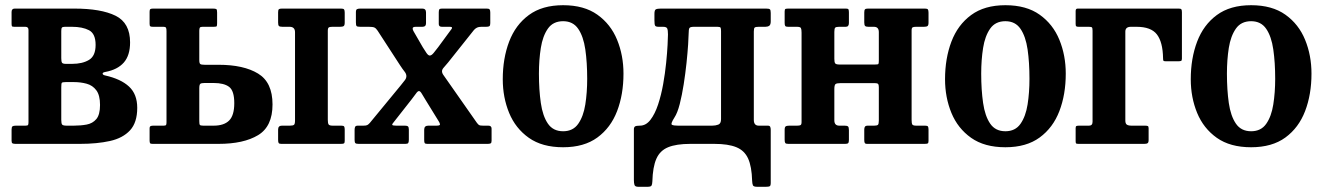

<svg xmlns="http://www.w3.org/2000/svg" viewBox="-20 -553 5094 738"><path d="M77.5 -450H35Q27.5 -450 26 -452.2Q24.5 -454.5 24.5 -462V-507Q24.5 -520 36.5 -520H265.5Q368.5 -520 424.2 -492.5Q480 -465 480 -390Q480 -340 455.8 -312.5Q431.5 -285 385 -276.5Q374 -274.5 374.5 -269.8Q375 -265 384 -263Q444.5 -249.5 476 -220.2Q507.5 -191 507.5 -138.5Q507.5 -82 479.8 -52Q452 -22 402.5 -11Q353 0 287.5 0H40Q31.5 0 28 -2Q24.5 -4 24.5 -12V-55Q24.5 -65 28.2 -67.5Q32 -70 41 -70H78Q86.5 -70 88 -73Q89.5 -76 89.5 -84V-438Q89.5 -450 77.5 -450ZM215.5 -434V-329.5Q215.5 -316 218.5 -311.8Q221.5 -307.5 234 -307.5H256.5Q297 -307.5 322.2 -322.8Q347.5 -338 347.5 -380.5Q347.5 -423.5 322.2 -436.8Q297 -450 256.5 -450H229.5Q220.5 -450 218 -446.8Q215.5 -443.5 215.5 -434ZM215.5 -216.5V-92.5Q215.5 -78 219 -74Q222.5 -70 236.5 -70H263.5Q290 -70 313 -74.2Q336 -78.5 350.2 -95.2Q364.5 -112 364.5 -149.5Q364.5 -187 350.2 -206Q336 -225 313 -231.2Q290 -237.5 263.5 -237.5H233Q219.5 -237.5 217.5 -234.5Q215.5 -231.5 215.5 -216.5Z M1114 -89.5V-429Q1114 -450 1093 -450H1065.5Q1055.5 -450 1052.2 -453Q1049 -456 1049 -466.5V-506Q1049 -515 1052 -517.5Q1055 -520 1063.5 -520H1291Q1300 -520 1302.5 -516.8Q1305 -513.5 1305 -504V-466Q1305 -455.5 1301 -452.8Q1297 -450 1287 -450H1258Q1247.5 -450 1243.8 -447.5Q1240 -445 1240 -434.5V-92.5Q1240 -79.5 1243 -74.8Q1246 -70 1259 -70H1292Q1300.5 -70 1302.8 -66.8Q1305 -63.5 1305 -55V-11Q1305 -3 1301.5 -1.5Q1298 0 1289.5 0H1061Q1053 0 1051 -3.5Q1049 -7 1049 -15.5V-55Q1049 -70 1063.5 -70H1094Q1106 -70 1110 -73.2Q1114 -76.5 1114 -89.5ZM566.5 0Q559 0 557 -2.5Q555 -5 555 -13V-59Q555 -66.5 558.8 -68.2Q562.5 -70 569 -70H609Q617 -70 618.5 -73Q620 -76 620 -83.5V-433Q620 -442.5 618.2 -446.2Q616.5 -450 607 -450H567.5Q560 -450 557.5 -452Q555 -454 555 -462V-508Q555 -516 558 -518Q561 -520 568.5 -520H798Q808.5 -520 811.5 -518Q814.5 -516 814.5 -505V-464.5Q814.5 -454 812.8 -452Q811 -450 800.5 -450H758.5Q750.5 -450 748.2 -446.8Q746 -443.5 746 -435V-322Q746 -309.5 750 -306.8Q754 -304 766.5 -304H820Q916.5 -304 972 -270.2Q1027.5 -236.5 1027.5 -151.5Q1027.5 -67 972 -33.5Q916.5 0 820 0ZM801 -70Q841 -70 860.8 -89.8Q880.5 -109.5 880.5 -156.5Q880.5 -204 860.8 -219Q841 -234 801 -234H766.5Q754 -234 750 -230.8Q746 -227.5 746 -213.5V-88Q746 -76 748.2 -73Q750.5 -70 761 -70Z M1664.5 -372 1711.5 -436Q1724 -450 1710 -450H1678.5Q1666.5 -450 1666.5 -460.5V-505Q1666.5 -513.5 1668.5 -516.8Q1670.5 -520 1679 -520H1851Q1859.5 -520 1862 -516.8Q1864.5 -513.5 1864.5 -504.5V-464Q1864.5 -455 1861.2 -452.5Q1858 -450 1848.5 -450H1830.5Q1820 -450 1813.8 -447Q1807.5 -444 1802 -438L1702.5 -313Q1691.5 -299.5 1685.2 -292.8Q1679 -286 1679 -279Q1679 -271.5 1685.5 -263Q1692 -254.5 1702 -239.5L1813 -81Q1818 -74.5 1821.5 -72.2Q1825 -70 1837 -70H1857Q1869.5 -70 1869.5 -58.5V-12Q1869.5 -4 1866 -2Q1862.5 0 1854.5 0H1622Q1614 0 1612.2 -3.5Q1610.5 -7 1610.5 -15V-54.5Q1610.5 -70 1626 -70H1657.5Q1671.5 -70 1671.2 -74.8Q1671 -79.5 1666.5 -86.5L1616 -168.5Q1607.5 -182 1601.5 -192.5Q1595.5 -203 1590.5 -203Q1585.5 -203 1578.8 -193.2Q1572 -183.5 1562.5 -171.5L1493 -83Q1486.5 -76 1487.8 -73Q1489 -70 1503 -70H1536.5Q1545 -70 1548.2 -67Q1551.5 -64 1551.5 -55V-16Q1551.5 -7 1549.2 -3.5Q1547 0 1538.5 0H1358.5Q1349 0 1346 -2.8Q1343 -5.5 1343 -15V-54Q1343 -61.5 1345.2 -65.8Q1347.5 -70 1355.5 -70H1377Q1388 -70 1392.2 -72.5Q1396.5 -75 1401.5 -80.5L1520.5 -225Q1531 -238 1536.5 -245.2Q1542 -252.5 1542 -260.5Q1542 -269 1535 -277.8Q1528 -286.5 1517.5 -302.5L1431.5 -435Q1425.5 -444 1419.5 -447Q1413.5 -450 1398 -450H1365Q1353.5 -450 1350.8 -452.8Q1348 -455.5 1348 -467V-506Q1348 -515.5 1352.2 -517.8Q1356.5 -520 1365 -520H1603.5Q1617.5 -520 1617.5 -505V-463.5Q1617.5 -450 1603.5 -450H1578.5Q1566.5 -450 1566.2 -444.2Q1566 -438.5 1569.5 -433L1605 -371.5Q1612.5 -359.5 1619.2 -349.5Q1626 -339.5 1632 -339.5Q1638.5 -339.5 1646.8 -349.5Q1655 -359.5 1664.5 -372Z M1912.5 -248.5Q1912.5 -328.5 1937 -393Q1961.5 -457.5 2012.8 -495.2Q2064 -533 2144.5 -533Q2225 -533 2276.2 -496.5Q2327.5 -460 2352 -400Q2376.5 -340 2376.5 -270Q2376.5 -190 2352 -126Q2327.5 -62 2276.2 -24.5Q2225 13 2144.5 13Q2064 13 2012.8 -23.2Q1961.5 -59.5 1937 -119Q1912.5 -178.5 1912.5 -248.5ZM2051.5 -270Q2051.5 -207.5 2058.8 -157.2Q2066 -107 2086 -77.8Q2106 -48.5 2144.5 -48.5Q2182.5 -48.5 2202.5 -77Q2222.5 -105.5 2229.8 -151.5Q2237 -197.5 2237 -250Q2237 -313 2229.8 -363Q2222.5 -413 2202.5 -442.2Q2182.5 -471.5 2144.5 -471.5Q2106 -471.5 2086 -443Q2066 -414.5 2058.8 -368.8Q2051.5 -323 2051.5 -270Z M2877.5 -432V-92Q2877.5 -70 2896.5 -70H2931.5Q2938.5 -70 2940.5 -65.5Q2942.5 -61 2942.5 -54V149.5Q2942.5 160.5 2938.8 162.8Q2935 165 2923.5 165H2890.5Q2876.5 165 2874 159.2Q2871.5 153.5 2871 141.5Q2869.5 87 2855.5 56.2Q2841.5 25.5 2810.2 12.8Q2779 0 2725.5 0H2633.5Q2579.5 0 2548 13Q2516.5 26 2502.8 57.5Q2489 89 2487.5 144.5Q2487 156 2484.2 160.5Q2481.5 165 2468.5 165H2433.5Q2421 165 2418.8 157.8Q2416.5 150.5 2416.5 139.5V-56Q2416.5 -64 2421 -67Q2425.5 -70 2439.5 -70Q2463 -70 2480.2 -92.5Q2497.5 -115 2509.5 -151.2Q2521.5 -187.5 2529 -229.5Q2536.5 -271.5 2540.5 -311.2Q2544.5 -351 2546 -380.5Q2547.5 -410 2547.5 -420.5Q2547.5 -437.5 2544.5 -443.8Q2541.5 -450 2528.5 -450H2512Q2500.5 -450 2498 -454.5Q2495.5 -459 2495.5 -475V-500Q2495.5 -514.5 2501.2 -517.2Q2507 -520 2520.5 -520H2924.5Q2936 -520 2939.2 -517.2Q2942.5 -514.5 2942.5 -503V-471Q2942.5 -458 2936.8 -454Q2931 -450 2922 -450H2896.5Q2884.5 -450 2881 -447.2Q2877.5 -444.5 2877.5 -432ZM2647.5 -450Q2633 -450 2630 -445.2Q2627 -440.5 2627 -424Q2627 -412.5 2625 -382Q2623 -351.5 2618.8 -311Q2614.5 -270.5 2608 -229Q2601.5 -187.5 2592.8 -153.2Q2584 -119 2572.5 -101.5Q2556.5 -76.5 2563 -73.2Q2569.5 -70 2586 -70H2717.5Q2730.5 -70 2741 -74Q2751.5 -78 2751.5 -95V-433Q2751.5 -443 2749.8 -446.5Q2748 -450 2737.5 -450Z M3484 -92.5Q3484 -79.5 3486.5 -74.8Q3489 -70 3502 -70H3536Q3544.5 -70 3546.8 -66.8Q3549 -63.5 3549 -55V-11Q3549 -3 3545.5 -1.5Q3542 0 3533.5 0H3313Q3305.5 0 3303.8 -3.8Q3302 -7.5 3302 -15.5V-55.5Q3302 -70 3314 -70H3340Q3351 -70 3354.5 -73.2Q3358 -76.5 3358 -89.5V-218Q3358 -227 3355.2 -230.2Q3352.5 -233.5 3342.5 -233.5H3211.5Q3196.5 -233.5 3191.8 -230Q3187 -226.5 3187 -210.5V-90.5Q3187 -70 3206 -70H3226.5Q3236 -70 3239.5 -67Q3243 -64 3243 -53V-15Q3243 -6 3240.2 -3Q3237.5 0 3229 0H3010Q3001 0 2998.5 -3.2Q2996 -6.5 2996 -16V-54Q2996 -64.5 3000 -67.2Q3004 -70 3014 -70H3044Q3053.5 -70 3057.2 -72.2Q3061 -74.5 3061 -84V-427.5Q3061 -440.5 3058.5 -445.2Q3056 -450 3043 -450H3009Q3000.5 -450 2998.2 -453.2Q2996 -456.5 2996 -465V-509Q2996 -517.5 2999.5 -518.8Q3003 -520 3011.5 -520H3232Q3240 -520 3241.5 -516.5Q3243 -513 3243 -504.5V-464.5Q3243 -450 3231 -450H3205.5Q3194 -450 3190.5 -446.8Q3187 -443.5 3187 -430.5V-326.5Q3187 -314 3190.2 -309.5Q3193.5 -305 3207 -305H3343Q3354.5 -305 3356.2 -307Q3358 -309 3358 -320V-429.5Q3358 -450 3339 -450H3318Q3309 -450 3305.5 -453Q3302 -456 3302 -467V-505Q3302 -514 3304.8 -517Q3307.5 -520 3316 -520H3535Q3544 -520 3546.5 -516.8Q3549 -513.5 3549 -504V-466Q3549 -455.5 3545 -452.8Q3541 -450 3531 -450H3501Q3491.5 -450 3487.8 -447.8Q3484 -445.5 3484 -436Z M3612.5 -248.5Q3612.5 -328.5 3637 -393Q3661.5 -457.5 3712.8 -495.2Q3764 -533 3844.5 -533Q3925 -533 3976.2 -496.5Q4027.5 -460 4052 -400Q4076.5 -340 4076.5 -270Q4076.5 -190 4052 -126Q4027.5 -62 3976.2 -24.5Q3925 13 3844.5 13Q3764 13 3712.8 -23.2Q3661.5 -59.5 3637 -119Q3612.5 -178.5 3612.5 -248.5ZM3751.5 -270Q3751.5 -207.5 3758.8 -157.2Q3766 -107 3786 -77.8Q3806 -48.5 3844.5 -48.5Q3882.5 -48.5 3902.5 -77Q3922.5 -105.5 3929.8 -151.5Q3937 -197.5 3937 -250Q3937 -313 3929.8 -363Q3922.5 -413 3902.5 -442.2Q3882.5 -471.5 3844.5 -471.5Q3806 -471.5 3786 -443Q3766 -414.5 3758.8 -368.8Q3751.5 -323 3751.5 -270Z M4165 -450H4126.5Q4119.5 -450 4117 -451.8Q4114.5 -453.5 4114.5 -461V-510.5Q4114.5 -520 4122 -520H4511Q4519 -520 4521 -517Q4523 -514 4523 -505.5V-327.5Q4523 -320.5 4519.8 -319Q4516.5 -317.5 4509 -317.5H4460.5Q4453 -317.5 4451.8 -320Q4450.5 -322.5 4450.5 -329.5Q4449.5 -391 4427 -420.5Q4404.5 -450 4348.5 -450H4327Q4305.5 -450 4305.5 -431.5V-90Q4305.5 -78 4311.2 -74Q4317 -70 4329.5 -70H4381Q4388.5 -70 4391.8 -68.5Q4395 -67 4395 -60V-15Q4395 -5.5 4391.2 -2.8Q4387.5 0 4378.5 0H4127Q4119.5 0 4117 -1.2Q4114.5 -2.5 4114.5 -10V-61Q4114.5 -67.5 4118 -68.8Q4121.5 -70 4128 -70H4166Q4179.5 -70 4179.5 -85V-435Q4179.5 -445 4177.2 -447.5Q4175 -450 4165 -450Z M4557 -248.5Q4557 -328.5 4581.5 -393Q4606 -457.5 4657.2 -495.2Q4708.5 -533 4789 -533Q4869.5 -533 4920.8 -496.5Q4972 -460 4996.5 -400Q5021 -340 5021 -270Q5021 -190 4996.5 -126Q4972 -62 4920.8 -24.5Q4869.5 13 4789 13Q4708.5 13 4657.2 -23.2Q4606 -59.5 4581.5 -119Q4557 -178.5 4557 -248.5ZM4696 -270Q4696 -207.5 4703.2 -157.2Q4710.5 -107 4730.5 -77.8Q4750.5 -48.5 4789 -48.5Q4827 -48.5 4847 -77Q4867 -105.5 4874.2 -151.5Q4881.5 -197.5 4881.5 -250Q4881.5 -313 4874.2 -363Q4867 -413 4847 -442.2Q4827 -471.5 4789 -471.5Q4750.5 -471.5 4730.5 -443Q4710.5 -414.5 4703.2 -368.8Q4696 -323 4696 -270Z"/></svg>

Font: Besley* Narrow Semi
Style: Regular
Weight: 600
Width: 4
Designer: Owen Earl
Foundry: indestructible type*
Version: Version 3.000; ttfautohint (v1.8.3)